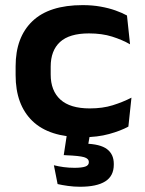

<svg xmlns="http://www.w3.org/2000/svg" viewBox="-20 -521 566 750"><path d="M304 15Q172 15 106.5 -48.5Q41 -112 41 -227.5V-262Q41 -375.5 106.5 -438.2Q172 -501 303 -501Q340.5 -501 372.8 -495.2Q405 -489.5 431 -480.2Q457 -471 476 -460.5L488 -348Q457.5 -365.5 418 -378Q378.5 -390.5 327.5 -390.5Q251 -390.5 214.5 -357Q178 -323.5 178 -260.5V-230Q178 -166.5 216 -132Q254 -97.5 330.5 -97.5Q381 -97.5 420.2 -109.8Q459.5 -122 493.5 -139.5L481.5 -26.5Q451.5 -10 406.2 2.5Q361 15 304 15ZM334.5 -13.5 319.5 72.5 268 40.5Q279 40 290 39.8Q301 39.5 311.5 40Q371.5 41.5 398 61.5Q424.5 81.5 424.5 119V122Q424.5 166.5 391.2 187.5Q358 208.5 292.5 208.5Q268.5 208.5 245.2 205.2Q222 202 205 198L190.5 124.5Q208.5 129 229 131.8Q249.5 134.5 271 134.5Q298.5 134.5 312.8 129.8Q327 125 327 113V112Q327 98.5 308.5 93Q290 87.5 239 85.5Q234.5 85 232.2 85Q230 85 229 85L244 -13.5Z"/></svg>

Font: Anek Gujarati SemiExpanded SemiBold
Style: Regular
Weight: 600
Width: 6
Designer: Mrunmayee Ghaisas (Gujarati), Yesha Goshar (Latin)
Foundry: Ek Type
Version: Version 1.003